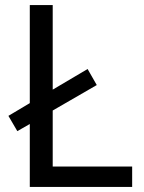

<svg xmlns="http://www.w3.org/2000/svg" viewBox="-20 -734 564 754"><path d="M97 0V-247L48 -219L13 -279L97 -329V-714H187V-382L324 -463L360 -400L187 -300V-80H499V0Z"/></svg>

Font: RS Noto Sans
Style: Regular
Weight: 400
Designer: Monotype Design Team
Foundry: Monotype Imaging Inc.
Version: Version 3.10